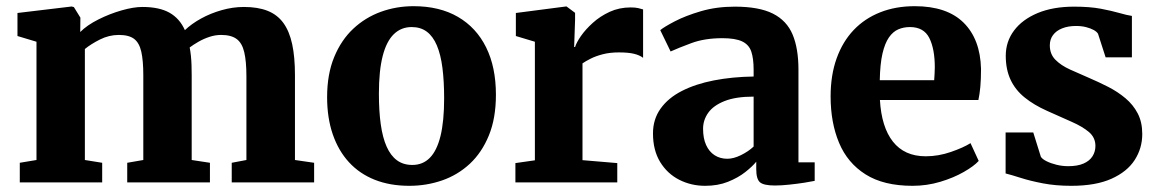

<svg xmlns="http://www.w3.org/2000/svg" viewBox="-20 -590 3752 621"><path d="M44 0V-63.5L98 -72.5V-455L36.5 -473.5V-548L212 -569L219 -567L240 -533L239.5 -486.5Q262 -509 298.5 -527.2Q335 -545.5 373.5 -556.5Q412 -567.5 440.5 -567.5Q495 -567.5 528 -549Q561 -530.5 578 -492.5Q599.5 -513 630.2 -530Q661 -547 697 -557.2Q733 -567.5 769 -567.5Q814 -567.5 845.5 -555Q877 -542.5 896.5 -515.8Q916 -489 925 -447.2Q934 -405.5 934 -347.5V-72.5L996 -63.5V0H729.5V-63.5L777 -72.5V-343Q777 -391.5 770 -421.2Q763 -451 745.2 -464Q727.5 -477 695 -477Q676.5 -477 657.5 -470.8Q638.5 -464.5 622 -455Q605.5 -445.5 593.5 -436.5Q596 -423.5 597.5 -409Q599 -394.5 599.5 -379Q600 -363.5 600 -346.5V-72.5L659 -63.5V0H391.5V-63.5L443.5 -72.5V-346.5Q443.5 -394 437 -422.8Q430.5 -451.5 413.8 -464.2Q397 -477 364.5 -477Q332.5 -477 303.2 -462.2Q274 -447.5 254.5 -431.5V-72.5L310.5 -63.5V0Z M1038 -275.5Q1038 -350 1060.8 -405.2Q1083.5 -460.5 1122.5 -497Q1161.5 -533.5 1211.8 -551.8Q1262 -570 1317.5 -570Q1401.5 -570 1461 -535.5Q1520.5 -501 1552.2 -437Q1584 -373 1584 -283.5Q1584 -207.5 1561.2 -152Q1538.5 -96.5 1499.5 -60.2Q1460.5 -24 1410 -6.5Q1359.5 11 1304 11Q1241.5 11 1192.2 -8.5Q1143 -28 1108.8 -65.2Q1074.5 -102.5 1056.2 -155.8Q1038 -209 1038 -275.5ZM1313.5 -56.5Q1347.5 -56.5 1370.2 -79.5Q1393 -102.5 1404.8 -150.2Q1416.5 -198 1416.5 -272Q1416.5 -327.5 1411 -370.5Q1405.5 -413.5 1393 -443Q1380.5 -472.5 1360.5 -487.5Q1340.5 -502.5 1311.5 -502.5Q1277.5 -502.5 1253.8 -479.5Q1230 -456.5 1217.8 -409Q1205.5 -361.5 1205.5 -287Q1205.5 -231 1211.5 -188Q1217.5 -145 1230.5 -115.8Q1243.5 -86.5 1264 -71.5Q1284.5 -56.5 1313.5 -56.5Z M1647 0V-62.5L1710 -71.5V-455L1648.5 -473.5V-548L1810 -569H1812.5L1840 -548.5V-525.5L1837 -438H1840Q1844.5 -452.5 1859.2 -473.8Q1874 -495 1897.5 -516.2Q1921 -537.5 1952 -551.8Q1983 -566 2020 -566Q2034.5 -566 2044.2 -563.8Q2054 -561.5 2060 -559.5V-403Q2049 -411.5 2030.8 -416Q2012.5 -420.5 1981.5 -420.5Q1952.5 -420.5 1929.5 -414.5Q1906.5 -408.5 1890.2 -400.2Q1874 -392 1864 -385V-72L1976.5 -62.5V0Z M2260.5 11Q2215.5 11 2177 -8.5Q2138.5 -28 2115.2 -66Q2092 -104 2092 -158.5Q2092 -204.5 2116.8 -239Q2141.5 -273.5 2185.8 -296Q2230 -318.5 2289.2 -330Q2348.5 -341.5 2417.5 -342.5V-364.5Q2417.5 -400.5 2410 -423Q2402.5 -445.5 2380.5 -456Q2358.5 -466.5 2316.5 -466.5Q2259 -466.5 2216 -450.5Q2173 -434.5 2149 -423.5L2115.5 -492.5Q2128 -503 2162.5 -521Q2197 -539 2247.2 -553.8Q2297.5 -568.5 2356.5 -568.5Q2435 -568.5 2479.8 -546Q2524.5 -523.5 2543.5 -478.5Q2562.5 -433.5 2562.5 -364.5V-65H2615V-5Q2603.5 -2.5 2581 1Q2558.5 4.5 2532.8 7.2Q2507 10 2486.5 10Q2450 10 2438 -0.5Q2426 -11 2426 -42.5V-67Q2413.5 -51.5 2390.2 -33.2Q2367 -15 2334.5 -2Q2302 11 2260.5 11ZM2332.5 -76.5Q2352.5 -76.5 2376.5 -88.2Q2400.5 -100 2417.5 -116V-277.5Q2359.5 -277.5 2323.2 -263Q2287 -248.5 2270.5 -225Q2254 -201.5 2254 -173.5Q2254 -142.5 2263.8 -121Q2273.5 -99.5 2291.2 -88Q2309 -76.5 2332.5 -76.5Z M2931.5 11Q2838 11 2779.5 -26Q2721 -63 2693.8 -128.2Q2666.5 -193.5 2666.5 -278Q2666.5 -347 2686 -401.2Q2705.5 -455.5 2741.2 -493Q2777 -530.5 2827 -550.2Q2877 -570 2938.5 -570Q3042.5 -570 3096.5 -516.8Q3150.5 -463.5 3153 -367.5Q3153 -334 3150.8 -309.5Q3148.5 -285 3144.5 -266.5H2826Q2828.5 -223 2839 -189.2Q2849.5 -155.5 2868 -132Q2886.5 -108.5 2913 -96.5Q2939.5 -84.5 2974.5 -84.5Q3015 -84.5 3055.5 -98.5Q3096 -112.5 3119 -127L3145.5 -69.5Q3130 -52.5 3097.2 -33.8Q3064.5 -15 3021.2 -2Q2978 11 2931.5 11ZM2825.5 -330.5H3001.5Q3002 -341 3002.8 -351.5Q3003.5 -362 3003.5 -372.5Q3003.5 -431.5 2985.8 -467Q2968 -502.5 2923 -502.5Q2902.5 -502.5 2885.2 -495Q2868 -487.5 2855 -468.8Q2842 -450 2834.2 -416.5Q2826.5 -383 2825.5 -330.5Z M3445 11Q3394.5 11 3353 3Q3311.5 -5 3281 -14.8Q3250.5 -24.5 3232.5 -29V-161.5H3322L3346.5 -83Q3351 -75.5 3365 -68.5Q3379 -61.5 3397.5 -57Q3416 -52.5 3435 -52.5Q3465 -52.5 3484.5 -61Q3504 -69.5 3513.5 -84.5Q3523 -99.5 3523 -118Q3523 -145 3502.2 -162.8Q3481.5 -180.5 3446.2 -196Q3411 -211.5 3366.5 -231.5Q3324 -250.5 3294 -274.8Q3264 -299 3248.5 -332.2Q3233 -365.5 3233 -409.5Q3233 -455.5 3259.8 -491.2Q3286.5 -527 3336.2 -547.8Q3386 -568.5 3454 -568.5Q3504.5 -568.5 3540.2 -561.8Q3576 -555 3600.2 -548Q3624.5 -541 3641 -538.5V-404.5H3556L3531.5 -480.5Q3528 -487 3517.8 -492.8Q3507.5 -498.5 3493 -502.2Q3478.5 -506 3460.5 -506Q3434.5 -506 3415.2 -498.2Q3396 -490.5 3385.8 -476.5Q3375.5 -462.5 3375.5 -443.5Q3375.5 -415 3393.5 -396.8Q3411.5 -378.5 3440.8 -365.2Q3470 -352 3502.5 -338Q3534 -324.5 3564.8 -308.8Q3595.5 -293 3620.2 -272.2Q3645 -251.5 3659.8 -223.2Q3674.5 -195 3674.5 -156.5Q3674.5 -110.5 3650 -72.5Q3625.5 -34.5 3574.8 -11.8Q3524 11 3445 11Z"/></svg>

Font: Merriweather ExtraBold
Style: Regular
Weight: 800
Version: Version 2.100